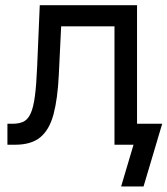

<svg xmlns="http://www.w3.org/2000/svg" viewBox="-20 -542 627 719"><path d="M7.8 0V-78.6H27.3Q52.2 -78.6 68.4 -86.7Q84.5 -94.7 94.7 -116.9Q105 -139.2 110.6 -181.2Q116.2 -223.1 119.1 -292L128.9 -522.5H493.2V0H408.7V-443.4H209L200.2 -261.2Q195.8 -171.4 180.4 -113.8Q165 -56.2 131.1 -28.1Q97.2 0 36.6 0ZM433.6 156.2 480 0H448.7V-78.6H587.4L517.6 156.2Z"/></svg>

Font: Inter 28pt
Style: Regular
Weight: 400
Designer: Rasmus Andersson
Foundry: rsms
Version: Version 4.001;git-66647c0bb